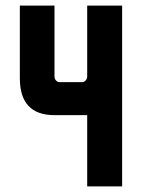

<svg xmlns="http://www.w3.org/2000/svg" viewBox="-20 -667 507 687"><path d="M292 -647H417V0H292V-255H175Q51 -255 51 -387V-647H175V-393Q175 -385 180.5 -379Q186 -373 194 -373H273Q281 -373 286.5 -379Q292 -385 292 -393Z"/></svg>

Font: Squada One
Style: Regular
Weight: 400
Version: Version 1.001